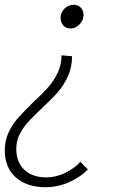

<svg xmlns="http://www.w3.org/2000/svg" viewBox="-27 -563 502 802"><path d="M-7 65Q-7 24 9 -10Q25 -44 48 -70Q71 -96 111 -135Q150 -171 173.5 -197.5Q197 -224 213.5 -258Q230 -292 230 -332L274 -328Q274 -282 256.5 -244Q239 -206 214 -177.5Q189 -149 147 -110Q110 -75 89.5 -52.5Q69 -30 55 -2Q41 26 41 59Q41 115 75 146.5Q109 178 166 178Q205 178 243.5 160Q282 142 309 113L340 145Q309 177 261.5 198Q214 219 163 219Q86 219 39.5 178.5Q-7 138 -7 65ZM226 -489Q226 -510 242 -526.5Q258 -543 281 -543Q299 -543 310.5 -531Q322 -519 322 -501Q322 -479 305.5 -461.5Q289 -444 267 -444Q249 -444 237.5 -457Q226 -470 226 -489Z"/></svg>

Font: Nebula Sans Light
Style: Regular
Weight: 300
Italic angle: -9°
Designer: Paul D. Hunt for Adobe (as Source Sans)
Foundry: Nebula Entertainment & Broadcasting LLC
Version: Version 1.010